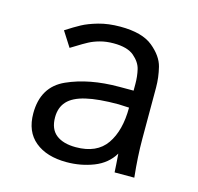

<svg xmlns="http://www.w3.org/2000/svg" viewBox="-88 -650 776 753"><g transform="rotate(15 300.0 -274.0)"><path d="M69 -141.5Q69 -249.5 157.5 -289.2Q246 -329 368 -329H426V-356Q426 -387 419.5 -414.5Q413 -442 386 -465Q359 -488 303 -488Q273 -488 248.2 -481.2Q223.5 -474.5 204.8 -464.5Q186 -454.5 160.5 -438.5L140 -426L101 -487Q135 -509 159.5 -522.2Q184 -535.5 223.2 -546.8Q262.5 -558 311.5 -558Q400.5 -558 444 -522.2Q487.5 -486.5 497.8 -445.5Q508 -404.5 508 -363V-155Q508 -84 517 0H437L435 -33.5L432 -75Q405.5 -30.5 353.8 -10.2Q302 10 244 10Q163 10 116 -28.8Q69 -67.5 69 -141.5ZM426 -260 383 -262Q301 -262 251.2 -250.2Q201.5 -238.5 178.5 -213.5Q155.5 -188.5 155.5 -148.5Q155.5 -101 184 -78.5Q212.5 -56 264 -56Q349 -56 387.5 -111.2Q426 -166.5 426 -260Z"/></g></svg>

Font: JuliaMono
Style: Regular
Weight: 400
Monospace: yes
Designer: cormullion
Foundry: corm
Version: Version 0.055; ttfautohint (v1.8.4)